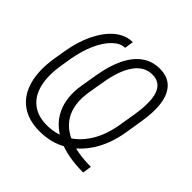

<svg xmlns="http://www.w3.org/2000/svg" viewBox="-148 -689 834 834"><g transform="rotate(45 268.5 -272.0)"><path d="M470.7 -39.1 464.4 2Q363.8 2 298.8 -30Q233.9 -62 206.8 -120.6Q179.7 -179.2 192.9 -260.3L205.6 -335.4Q217.3 -406.2 241.2 -454.6Q265.1 -502.9 300.3 -527.8Q335.4 -552.7 381.3 -552.7Q427.7 -552.7 455.1 -526.6Q482.4 -500.5 490 -450.9Q497.6 -401.4 485.4 -330.1L473.1 -254.4Q460 -173.3 422.9 -114Q385.7 -54.7 330.1 -22.5Q274.4 9.8 204.1 9.8Q134.8 9.8 90.3 -22.9Q45.9 -55.7 29.3 -116Q12.7 -176.3 25.9 -258.3L34.2 -310.1Q46.4 -382.8 73 -436.8Q99.6 -490.7 136.5 -520.8Q173.3 -550.8 216.8 -550.8L210.4 -509.8Q182.6 -509.8 155.5 -484.1Q128.4 -458.5 107.9 -413.3Q87.4 -368.2 77.1 -310.1L68.8 -258.3Q57.1 -187.5 69.8 -136.5Q82.5 -85.4 117.7 -58.3Q152.8 -31.2 208.5 -31.2Q266.1 -31.7 311.8 -58.8Q357.4 -85.9 387.9 -135.7Q418.5 -185.5 430.2 -253.9L442.9 -330.6Q458 -421.9 441.7 -466.6Q425.3 -511.2 377.4 -511.7Q328.1 -512.2 295.4 -466.8Q262.7 -421.4 248.5 -335.4L235.8 -260.3Q224.6 -189 247.6 -139.6Q270.5 -90.3 326.7 -64.7Q382.8 -39.1 470.7 -39.1Z"/></g></svg>

Font: Inter Tight ExtraLight
Style: Italic
Weight: 250
Italic angle: -9.39999°
Designer: Rasmus Andersson
Foundry: rsms
Version: Version 3.004